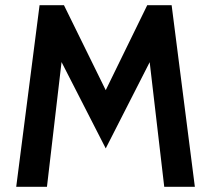

<svg xmlns="http://www.w3.org/2000/svg" viewBox="-20 -720 814 740"><path d="M42.5 0 132.5 -700H226.5L387.5 -372.5L547.5 -700H641.5L731 0H613L550 -539.5L584 -533.5L387.5 -148L190.5 -533L224 -539L161 0Z"/></svg>

Font: Cabin SemiCondensed SemiBold
Style: Regular
Weight: 600
Width: 4
Designer: Pablo Impallari
Foundry: Pablo Impallari. http://www.impallari.com Igino Marini. http://www.ikern.com
Version: Version 3.001